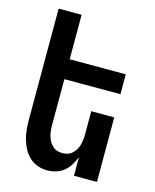

<svg xmlns="http://www.w3.org/2000/svg" viewBox="-112 -812 724 896"><g transform="rotate(15 250.0 -363.5)"><path d="M202 8Q178 8 155.5 0Q133 -8 115.5 -24.5Q98 -41 87 -62Q76 -83 69.5 -106Q63 -129 61 -152.5Q59 -176 59 -200V-735H170V-520H441V-424H170V-200Q170 -187 171.5 -174Q173 -161 176.5 -148.5Q180 -136 186.5 -125Q193 -114 202.5 -105Q212 -96 224.5 -92Q237 -88 250 -88Q263 -88 275.5 -92Q288 -96 297.5 -105Q307 -114 313.5 -125Q320 -136 323.5 -148.5Q327 -161 328.5 -174Q330 -187 330 -200V-312H441V0H330V-90Q322 -70 310.5 -51Q299 -32 282.5 -18.5Q266 -5 245 1.5Q224 8 202 8Z"/></g></svg>

Font: Iosevka Term Curly
Style: Bold
Weight: 700
Designer: Belleve Invis
Foundry: Belleve Invis
Version: Version 32.3.0